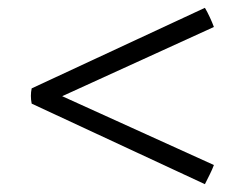

<svg xmlns="http://www.w3.org/2000/svg" viewBox="-20 -484 621 491"><path d="M61 -258 504 -464Q510 -454 516.5 -440Q523 -426 527 -415L139 -238L527 -62Q523 -51 516 -37Q509 -23 504 -13L61 -219Q57 -239 61 -258Z"/></svg>

Font: Tiro Devanagari Sanskrit
Style: Regular
Weight: 400
Designer: Devanagari: John Hudson & Fiona Ross. Latin: John Hudson.
Foundry: Tiro Typeworks Ltd.
Version: Version 1.52